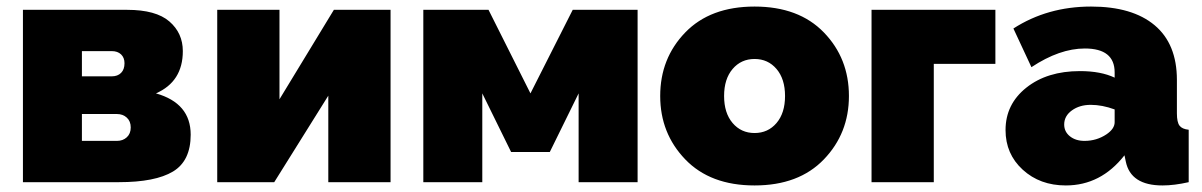

<svg xmlns="http://www.w3.org/2000/svg" viewBox="-20 -556 3669 586"><path d="M50 0V-526H368Q456 -526 497 -490.5Q538 -455 538 -400Q538 -307 456 -271Q562 -241 562 -145Q562 -65 508 -32.5Q454 0 343 0ZM230 -323H321Q339 -323 349.5 -333.5Q360 -344 360 -363Q360 -380 349.5 -390Q339 -400 321 -400H230ZM230 -126H337Q355 -126 367 -137Q379 -148 379 -167Q379 -186 367 -197Q355 -208 337 -208H230Z M643 0V-526H833V-253L999 -526H1172V0H982V-264L817 0Z M1272 0V-526H1471L1599 -271L1728 -526H1926V0H1746V-271L1658 -92H1540L1452 -271V0Z M1995 -263Q1995 -378 2071.5 -457Q2148 -536 2283 -536Q2418 -536 2494.5 -457Q2571 -378 2571 -263Q2571 -149 2494.5 -69.5Q2418 10 2283 10Q2148 10 2071.5 -69.5Q1995 -149 1995 -263ZM2216 -180.5Q2242 -150 2283 -150Q2324 -150 2350 -180.5Q2376 -211 2376 -263Q2376 -315 2350 -345.5Q2324 -376 2283 -376Q2242 -376 2216 -345.5Q2190 -315 2190 -263Q2190 -211 2216 -180.5Z M2640 0V-526H3018V-361H2830V0Z M3049 -159Q3049 -238 3112.5 -288.5Q3176 -339 3276 -339Q3340 -339 3382 -319V-335Q3382 -408 3291 -408Q3214 -408 3128 -351L3073 -469Q3177 -536 3310 -536Q3436 -536 3504 -479Q3572 -422 3572 -312V-210Q3572 -183 3580 -172.5Q3588 -162 3608 -160V0Q3564 10 3528 10Q3431 10 3416 -63L3412 -82Q3340 10 3233 10Q3154 10 3101.5 -38Q3049 -86 3049 -159ZM3357 -146Q3382 -163 3382 -183V-222Q3344 -236 3309 -236Q3275 -236 3251.5 -219Q3228 -202 3228 -176Q3228 -154 3245.5 -140Q3263 -126 3290 -126Q3327 -126 3357 -146Z"/></svg>

Font: Raleway-v4020 Black
Style: Regular
Weight: 900
Designer: Matt McInerney, Pablo Impallari, Rodrigo Fuenzalida
Foundry: Matt McInerney, Pablo Impallari, Rodrigo Fuenzalida
Version: Version 4.020;PS 004.020;hotconv 1.0.88;makeotf.lib2.5.64775